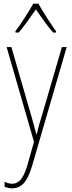

<svg xmlns="http://www.w3.org/2000/svg" viewBox="-20 -783 390 1045"><path d="M189 -763H161C137 -720 90 -647 64 -613V-606H82C112 -640 149 -695 175 -732C202 -693 238 -641 269 -606H285V-613C266 -638 214 -718 189 -763ZM16 -527 165 -11 129 116C106 195 79 217 46 217C32 217 18 213 5 206V234C19 239 31 242 46 242C95 242 128 210 154 122L343 -527H317L207 -150C196 -116 188 -89 180 -52H178C173 -71 169 -86 151 -150L42 -527Z"/></svg>

Font: Noto Sans Ethiopic Condensed Thin
Style: Regular
Weight: 100
Width: 3
Designer: Monotype Design Team
Foundry: Monotype Imaging Inc.
Version: Version 2.102